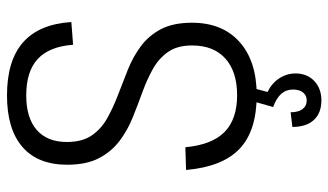

<svg xmlns="http://www.w3.org/2000/svg" viewBox="-215 -532 939 549"><g transform="rotate(-90 254.5 -257.5)"><path d="M257 7Q155 7 103.5 -42Q52 -91 43 -195L108 -197Q115 -121 151.5 -85Q188 -49 257 -49Q324 -49 361.5 -82.5Q399 -116 399 -178Q399 -220 380.5 -246.5Q362 -273 331.5 -290Q301 -307 265 -320Q229 -333 192 -348Q155 -363 125 -386Q95 -409 76.5 -444.5Q58 -480 58 -535Q58 -619 109 -663Q160 -707 256 -707Q356 -707 408 -661Q460 -615 466 -523L401 -518Q396 -586 360.5 -619Q325 -652 256 -652Q192 -652 157.5 -622Q123 -592 123 -536Q123 -492 141.5 -465Q160 -438 190 -421Q220 -404 256.5 -390Q293 -376 329.5 -361.5Q366 -347 396.5 -324.5Q427 -302 445.5 -267Q464 -232 464 -178Q464 -91 409 -42Q354 7 257 7ZM242 192Q206 192 186 170.5Q166 149 166 109L208 104Q208 126 217 138Q226 150 242 150Q256 150 264.5 139.5Q273 129 273 111Q273 91 260.5 77Q248 63 223 54L238 1H276L266 38Q291 50 305 71.5Q319 93 319 118Q319 151 297.5 171.5Q276 192 242 192Z"/></g></svg>

Font: Pathway Extreme SemiCondensed ExtraLight
Style: Regular
Weight: 250
Width: 4
Version: Version 1.001;gftools[0.9.26]